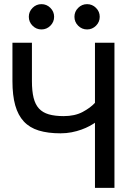

<svg xmlns="http://www.w3.org/2000/svg" viewBox="-20 -906 670 926"><path d="M438 -314Q428 -307 411.5 -298Q395 -289 373 -281Q351 -273 325.5 -268Q300 -263 272 -263Q211 -263 167 -276.5Q123 -290 95 -320Q67 -350 53.5 -398Q40 -446 40 -515V-700H134V-515Q134 -467 142 -434.5Q150 -402 168 -382.5Q186 -363 215.5 -354.5Q245 -346 287 -346Q341 -346 378.5 -366Q416 -386 438 -410V-700H532V0H438ZM180 -764Q155 -764 137 -782Q119 -800 119 -825Q119 -850 137 -868Q155 -886 180 -886Q205 -886 223 -868Q241 -850 241 -825Q241 -800 223 -782Q205 -764 180 -764ZM400 -764Q375 -764 357 -782Q339 -800 339 -825Q339 -850 357 -868Q375 -886 400 -886Q425 -886 443 -868Q461 -850 461 -825Q461 -800 443 -782Q425 -764 400 -764Z"/></svg>

Font: Golos UI VF
Style: Regular
Weight: 400
Designer: A.Korolkova, Vitaly Kuzmin
Foundry: ParaType Ltd
Version: Version 2.000